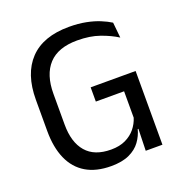

<svg xmlns="http://www.w3.org/2000/svg" viewBox="-121 -757 832 875"><g transform="rotate(-20 295.0 -319.0)"><path d="M272 12Q199.5 12 150.5 -17.2Q101.5 -46.5 76.8 -102.5Q52 -158.5 52 -238V-389Q52 -515 116.8 -582.8Q181.5 -650.5 307 -650.5Q352 -650.5 388.8 -643.2Q425.5 -636 454 -624.2Q482.5 -612.5 503 -599.5L510.5 -524.5Q476 -546.5 429.2 -563Q382.5 -579.5 321 -579.5Q228 -579.5 182.2 -530Q136.5 -480.5 136.5 -387.5V-238.5Q136.5 -152.5 176.8 -105.8Q217 -59 297.5 -59Q338.5 -59 367.8 -73Q397 -87 415.8 -110Q434.5 -133 443 -160.5V-318L456.5 -288.5H306V-357.5H524V-105L442.5 -105.5Q434.5 -74.5 415 -47.5Q395.5 -20.5 360.5 -4.2Q325.5 12 272 12ZM443 0 446.5 -132H524V0Z"/></g></svg>

Font: Anek Devanagari
Style: Regular
Weight: 400
Designer: Kailash Malviya (Devanagari) & Yesha Goshar (Latin)
Foundry: Ek Type
Version: Version 1.003